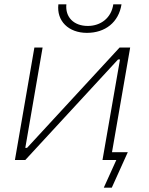

<svg xmlns="http://www.w3.org/2000/svg" viewBox="-20 -740 687 888"><path d="M49 0H97L526 -465H535L454 0H518L460 128H497L571 -36H498L582 -520H533L105 -56H97L177 -520H139ZM382 -588C467 -588 529 -637 542 -720H504C495 -657 446 -620 386 -620C320 -620 281 -662 287 -720H250C241 -643 297 -588 382 -588Z"/></svg>

Font: Fixel Display 20240404 ExLight
Style: Italic
Weight: 200
Italic angle: -10°
Designer: AlfaBravo + MacPaw
Foundry: Kyrylo Tkachov, Marchela Mozhyna, Serhii Makarenko, Maria Weinstein, Zakhar Kryvoshyya
Version: Version 1.211;Glyphs 3.2 (3225)